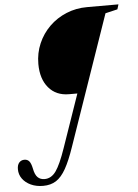

<svg xmlns="http://www.w3.org/2000/svg" viewBox="-81 -807 696 968"><g transform="rotate(-5 267.0 -323.0)"><path d="M98 117Q63 117 36 104.5Q9 92 -6.5 70.8Q-22 49.5 -22 22.5Q-22 0.5 -11.8 -11Q-1.5 -22.5 14.5 -22.5Q30 -22.5 39 -12Q48 -1.5 53.5 25Q59.5 57 73 70.2Q86.5 83.5 108 83.5Q142 83.5 165.5 50.8Q189 18 217 -63.5L310 -332H268Q202.5 -332 164.8 -376.8Q127 -421.5 127 -497.5Q127 -552.5 147.8 -600.5Q168.5 -648.5 205.5 -684.8Q242.5 -721 291.5 -741.2Q340.5 -761.5 396.5 -761.5H555.5L548 -737L486.5 -722.5L259 -65.5Q236 2 213.5 42Q191 82 163.8 99.5Q136.5 117 98 117Z"/></g></svg>

Font: Libre Caslon Condensed
Style: Italic
Weight: 400
Italic angle: -22.583°
Designer: Pablo Impallari, Rodrigo Fuenzalida, Katja Schimmel, Ertekin Erdin
Foundry: Pablo Impallari, Rodrigo Fuenzalida
Version: Version 2.000;gftools[0.9.33]